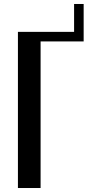

<svg xmlns="http://www.w3.org/2000/svg" viewBox="-20 -944 470 964"><path d="M70 -784H352V-924H400V-736H183.8V0H70Z"/></svg>

Font: Facade Sud
Style: Regular
Weight: 100
Designer: Éléonore Fines
Foundry: Velvetyne Type Foundry
Version: Version 1.001;Glyphs 3.2 (3202)